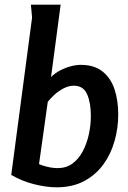

<svg xmlns="http://www.w3.org/2000/svg" viewBox="-20 -788 546 820"><path d="M28 -41 117 -713 112 -768H239L198 -459Q214 -475 235.5 -486.5Q257 -498 280.5 -504.5Q304 -511 325 -511Q382 -511 417.5 -483Q453 -455 469 -407Q485 -359 485 -299Q485 -242 469.5 -186.5Q454 -131 422 -86.5Q390 -42 340 -15Q290 12 222 12Q179 12 126.5 -1Q74 -14 28 -41L100 -122Q123 -94 159.5 -82Q196 -70 226 -70Q263 -70 289.5 -89.5Q316 -109 333.5 -142Q351 -175 359.5 -214.5Q368 -254 368 -293Q368 -349 352 -385.5Q336 -422 295 -422Q273 -422 250.5 -410Q228 -398 210.5 -381.5Q193 -365 184 -353L145 -75Z"/></svg>

Font: Rosario Light
Style: Bold Italic
Weight: 700
Italic angle: -8.05°
Version: Version 1.101; ttfautohint (v1.8.1.43-b0c9)